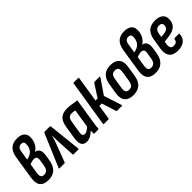

<svg xmlns="http://www.w3.org/2000/svg" viewBox="146 -1635 2587 2587"><g transform="rotate(-45 1440.0 -341.5)"><path d="M189.5 8Q102.2 8 64.8 -39.1Q27.5 -86.1 42.3 -181.3L95.5 -519.8Q109.7 -606.9 155.2 -648.9Q200.6 -691 281.3 -691Q349.8 -691 386.5 -661.4Q423.1 -631.8 423.1 -575.3Q423.1 -516.2 397.2 -466.5Q371.3 -416.8 327.9 -392L327.5 -390.6Q371.3 -382.4 388.1 -348.8Q404.9 -315.3 395.9 -254.6L382.9 -171.9Q368.9 -83.4 320 -37.7Q271 8 189.5 8ZM196.5 -84.7Q266.2 -84.7 280.3 -174.5L294.9 -264Q300.7 -299.3 288.5 -316.4Q276.2 -333.5 246 -333.5Q229.9 -333.5 209.9 -328.9Q189.8 -324.3 165.6 -314.9L143.9 -175.9Q135.9 -126.8 148.6 -105.8Q161.4 -84.7 196.5 -84.7ZM177.9 -391.3 206.4 -399.4Q261.4 -413.8 289.4 -453.9Q317.5 -494.1 317.5 -550.2Q317.5 -599.1 268.9 -599.1Q239.7 -599.1 222.3 -581.3Q205 -563.6 199.2 -526.1Z M402.8 0Q393.8 0 397.6 -12.6L595.4 -479.1Q600 -491.7 610.4 -491.7H708.4Q718.4 -491.7 720.2 -478.5L769.8 -12Q771.8 0 759.8 0H670Q661 0 661 -8.6L646.7 -262.1Q645.9 -291.1 645.5 -321.2Q645.1 -351.3 644.6 -382.5H643.2Q634.2 -350.7 624.4 -320.9Q614.6 -291.1 604.4 -262.1L508.8 -8.6Q505 0 497 0Z M917.9 8Q862.9 8 841.3 -31Q819.7 -70 832.1 -146.6L861.5 -332.4Q875.9 -422 919.1 -460.9Q962.2 -499.7 1043.4 -499.7Q1093.9 -499.7 1134.9 -491.1Q1175.9 -482.4 1220.9 -479.1L1164.9 -125Q1158.7 -89.3 1155.3 -61.3Q1151.9 -33.4 1151.1 -11.4Q1150.7 0 1139.1 0H1069.6Q1058.6 0 1058.6 -11.4Q1058.8 -23.6 1059.8 -37Q1060.8 -50.4 1061.8 -64Q1028 -30.2 992 -11.1Q955.9 8 917.9 8ZM973.2 -85.1Q993.6 -85.1 1015.6 -98.1Q1037.6 -111 1063.3 -135.5L1105.3 -401.2Q1090.5 -405 1073.9 -407.1Q1057.4 -409.2 1042.1 -409.2Q1007.2 -409.2 989.1 -390.2Q970.9 -371.1 963.9 -325.2L936.1 -156.1Q930.3 -121 938.7 -103.1Q947.1 -85.1 973.2 -85.1Z M1655.8 -491.7Q1662 -491.7 1662.7 -487.9Q1663.4 -484 1659.6 -478.2L1515.4 -266.8L1598.4 -13.4Q1601.6 0 1588.8 0H1499.7Q1491.6 0 1489.2 -8.2L1423.7 -215H1377.6L1345.3 -11Q1343.5 0 1333 0H1249.5Q1239.5 0 1240.9 -11L1345.9 -672Q1347.9 -683 1357.9 -683H1441Q1451.9 -683 1449.9 -672L1391.9 -303.7H1431.8L1549.1 -485Q1554.7 -491.7 1561.7 -491.7Z M1807.1 8Q1721.4 8 1680.9 -39.6Q1640.5 -87.1 1654.9 -176.7L1678.7 -324.2Q1692.7 -414 1740.6 -456.9Q1788.6 -499.7 1871.5 -499.7Q1955.6 -499.7 1997.1 -452.5Q2038.5 -405.2 2024.1 -314.6L2000.9 -169.1Q1986.9 -78.7 1939 -35.4Q1891 8 1807.1 8ZM1817.1 -84.7Q1853.4 -84.7 1871.6 -105.3Q1889.9 -125.8 1897.9 -174.5L1919.7 -312.2Q1927.7 -361.7 1913.2 -384.1Q1898.6 -406.4 1861.9 -406.4Q1826 -406.4 1807.9 -386.2Q1789.7 -365.9 1781.7 -316.8L1759.3 -178.9Q1751.7 -131 1765.7 -107.9Q1779.8 -84.7 1817.1 -84.7Z M2231.5 8Q2144.2 8 2106.8 -39.1Q2069.5 -86.1 2084.3 -181.3L2137.5 -519.8Q2151.7 -606.9 2197.2 -648.9Q2242.6 -691 2323.3 -691Q2391.8 -691 2428.5 -661.4Q2465.1 -631.8 2465.1 -575.3Q2465.1 -516.2 2439.2 -466.5Q2413.3 -416.8 2369.9 -392L2369.5 -390.6Q2413.3 -382.4 2430.1 -348.8Q2446.9 -315.3 2437.9 -254.6L2424.9 -171.9Q2410.9 -83.4 2362 -37.7Q2313 8 2231.5 8ZM2238.5 -84.7Q2308.2 -84.7 2322.3 -174.5L2336.9 -264Q2342.7 -299.3 2330.5 -316.4Q2318.2 -333.5 2288 -333.5Q2271.9 -333.5 2251.9 -328.9Q2231.8 -324.3 2207.6 -314.9L2185.9 -175.9Q2177.9 -126.8 2190.6 -105.8Q2203.4 -84.7 2238.5 -84.7ZM2219.9 -391.3 2248.4 -399.4Q2303.4 -413.8 2331.4 -453.9Q2359.5 -494.1 2359.5 -550.2Q2359.5 -599.1 2310.9 -599.1Q2281.7 -599.1 2264.3 -581.3Q2247 -563.6 2241.2 -526.1Z M2651.9 8Q2567.4 8 2528.9 -39.8Q2490.5 -87.5 2504.7 -177.9L2528.3 -323.2Q2542.7 -414.6 2589.1 -457.2Q2635.6 -499.7 2719.1 -499.7Q2791.2 -499.7 2830.6 -469Q2869.9 -438.2 2869.9 -380.2Q2869.9 -308.9 2828.3 -268.2Q2786.7 -227.5 2704.8 -216.5L2612.1 -204.5L2605.3 -163.2Q2598.9 -120.1 2613.1 -99Q2627.2 -78 2661.3 -78Q2691.3 -78 2708.9 -92.1Q2726.4 -106.2 2729.6 -133.9Q2731 -144.9 2741 -144.9H2819.1Q2830.7 -144.9 2828.7 -133.9Q2823.1 -63.8 2778 -27.9Q2733 8 2651.9 8ZM2624.1 -280.5 2686.7 -288.7Q2727.2 -294.8 2746.6 -314.6Q2766 -334.4 2766 -366.5Q2766 -390.1 2751.9 -401.6Q2737.8 -413.2 2710.9 -413.2Q2675.8 -413.2 2657.5 -393.4Q2639.1 -373.7 2631.7 -328.4Z"/></g></svg>

Font: Sofia Sans Condensed
Style: Italic
Weight: 400
Italic angle: -9°
Designer: Botio Nikoltchev, Ani Petrova
Foundry: lettersoup
Version: Version 4.101